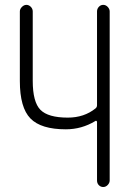

<svg xmlns="http://www.w3.org/2000/svg" viewBox="-20 -750 540 770"><path d="M244.1 -231.4Q144.5 -231.4 102.1 -274.9Q59.6 -318.4 59.6 -424.8V-704.1Q59.6 -713.9 67.9 -722.2Q76.2 -730.5 85.9 -730.5Q95.7 -730.5 103.5 -722.7Q111.3 -714.8 111.3 -704.1V-425.8Q111.3 -340.8 142.1 -309.6Q172.9 -278.3 252 -278.3Q317.4 -278.3 363.3 -315.4Q369.1 -320.3 369.1 -328.1V-704.1Q369.1 -714.8 376.5 -722.7Q383.8 -730.5 394 -730.5Q404.3 -730.5 412.1 -722.2Q419.9 -713.9 419.9 -704.1V-26.4Q419.9 -16.6 412.1 -8.3Q404.3 0 394 0Q383.8 0 376.5 -7.3Q369.1 -14.6 369.1 -26.4V-260.7Q369.1 -263.7 366.7 -265.1Q364.3 -266.6 362.3 -264.6Q307.6 -231.4 244.1 -231.4Z"/></svg>

Font: Rounded Mgen+ 1m light
Style: Regular
Weight: 200
Designer: [Source Han Sans]
Ryoko NISHIZUKA  (kana & ideographs); Paul D. Hunt (Latin, Greek & Cyrillic); Wenlong ZHANG  (bopomofo
Version: Version 1.059.20150602